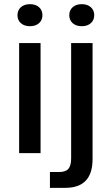

<svg xmlns="http://www.w3.org/2000/svg" viewBox="-20 -736 536 923"><path d="M72 0V-529H175V0ZM167.5 -624.5Q151 -610 124 -610Q97 -610 80.5 -624.5Q64 -639 64 -663Q64 -687 80.5 -701.5Q97 -716 124 -716Q151 -716 167.5 -701.5Q184 -687 184 -663Q184 -639 167.5 -624.5ZM220 167V91H263Q295 91 308.5 76Q322 61 322 25V-529H425V29Q425 167 294 167ZM416.5 -624.5Q400 -610 373 -610Q346 -610 329.5 -624.5Q313 -639 313 -663Q313 -687 329.5 -701.5Q346 -716 373 -716Q400 -716 416.5 -701.5Q433 -687 433 -663Q433 -639 416.5 -624.5Z"/></svg>

Font: Mona Sans Medium
Style: Regular
Weight: 500
Designer: Deni Anggara
Foundry: GitHub
Version: Version 2.000;Glyphs 3.2.3 (3260)